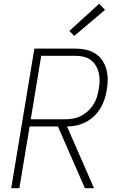

<svg xmlns="http://www.w3.org/2000/svg" viewBox="-20 -991 640 1011"><path d="M39 0 161 -735H379Q407 -735 433.5 -729Q460 -723 482 -709Q504 -695 518.5 -673.5Q533 -652 540 -626Q547 -600 547 -572Q547 -544 542 -516Q538 -492 530 -467.5Q522 -443 508.5 -420.5Q495 -398 475 -379Q455 -360 431.5 -348Q408 -336 383 -330.5Q358 -325 333 -325L475 0H427L285 -325H136L82 0ZM142 -363H325Q345 -363 366.5 -367Q388 -371 407.5 -381Q427 -391 444 -407Q461 -423 472.5 -441.5Q484 -460 490.5 -481Q497 -502 500 -522Q504 -544 504.5 -565.5Q505 -587 500 -607.5Q495 -628 484.5 -645.5Q474 -663 458 -675Q442 -687 421.5 -692Q401 -697 379 -697H197ZM371 -802 345 -828 502 -971 533 -939Z"/></svg>

Font: Iosevka SS04 XLt Ex
Style: Italic
Weight: 200
Width: 7
Italic angle: -9°
Monospace: yes
Designer: Belleve Invis
Foundry: Belleve Invis
Version: Version 19.0.0; ttfautohint (v1.8.4)